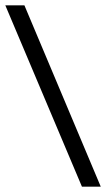

<svg xmlns="http://www.w3.org/2000/svg" viewBox="-61 -686 400 724"><path d="M319 18 31 -666H-41L248 18Z"/></svg>

Font: XITS
Style: Italic
Weight: 400
Italic angle: -16.33°
Designer: MicroPress Inc., with final additions and corrections provided by Coen Hoffman, Elsevier (retired)
Version: Version 1.107